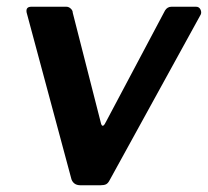

<svg xmlns="http://www.w3.org/2000/svg" viewBox="-20 -550 617 570"><path d="M562 -530Q571 -530 575 -522Q579 -514 576 -507L306 -16Q301 -6 295 -3Q289 0 278 0H219Q207 0 200 -6Q193 -12 191 -22L59 -513Q56 -530 73 -530H177Q184 -530 190 -524.5Q196 -519 196 -512L280 -183Q285 -167 296 -191L470 -519Q477 -530 489 -530H562Z"/></svg>

Font: Libre Franklin Thin SemiBold
Style: Italic
Weight: 600
Italic angle: -8°
Version: Version 3.000